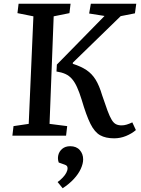

<svg xmlns="http://www.w3.org/2000/svg" viewBox="-20 -723 749 1023"><path d="M588 14Q543 14 513.5 -2.5Q484 -19 462 -63Q440 -107 415 -192Q403 -231 390.5 -258.5Q378 -286 363 -303Q348 -320 328 -329Q308 -338 281 -342L283 -379L537 -638L455 -651L464 -703H706L699 -652L623 -637L368 -389V-383Q412 -369 441 -349.5Q470 -330 489.5 -298.5Q509 -267 524 -216Q541 -165 553 -133Q565 -101 575.5 -84Q586 -67 598.5 -61Q611 -55 628 -55Q641 -55 654.5 -59Q668 -63 685 -71L704 -30Q682 -11 651.5 1.5Q621 14 588 14ZM46 0 52 -51 133 -63 158 -636 73 -653 79 -703H356L350 -653L266 -636L244 -63L338 -51L332 0ZM314 280 287 247Q302 236 314 223.5Q326 211 333 198Q340 185 340 173Q340 166 336.5 161.5Q333 157 324 154L293 143Q286 124 290.5 104Q295 84 311.5 70Q328 56 354 56Q387 56 405 76.5Q423 97 423 126Q423 149 410.5 176.5Q398 204 373.5 230.5Q349 257 314 280Z"/></svg>

Font: Literata 18pt Medium
Style: Italic
Weight: 500
Italic angle: -2°
Designer: Latin by Veronika Burian and Jose Scaglione. Greek by Irene Vlachou. Cyrillic by Vera Evstafieva
Foundry: TypeTogether
Version: Version 3.103;gftools[0.9.29]